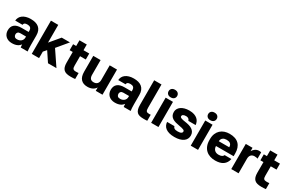

<svg xmlns="http://www.w3.org/2000/svg" viewBox="159 -2115 5275 3503"><g transform="rotate(30 2796.5 -363.5)"><path d="M215 13Q172 13 138.5 0Q105 -13 82 -35.5Q59 -58 47 -88.5Q35 -119 35 -155Q35 -194 47 -224.5Q59 -255 83.5 -276Q108 -297 144.5 -307.5Q181 -318 230 -318H381V-340Q381 -364 375 -380.5Q369 -397 358 -406.5Q347 -416 331 -420.5Q315 -425 295 -425Q276 -425 262 -422Q248 -419 239 -413Q230 -407 225 -397.5Q220 -388 219 -375H65Q67 -411 83 -441.5Q99 -472 128.5 -494.5Q158 -517 201 -530Q244 -543 300 -543Q353 -543 396 -531.5Q439 -520 470 -494.5Q501 -469 518 -428.5Q535 -388 535 -330V-135Q535 -93 537 -61.5Q539 -30 543 0H397Q395 -17 393.5 -30Q392 -43 392 -62Q380 -46 363.5 -32Q347 -18 325.5 -8Q304 2 276.5 7.5Q249 13 215 13ZM265 -95Q289 -95 310.5 -102.5Q332 -110 347.5 -123.5Q363 -137 372 -156.5Q381 -176 381 -200V-222H260Q226 -222 209.5 -204Q193 -186 193 -162Q193 -133 209.5 -114Q226 -95 265 -95Z M630 0V-700H784V-326L955 -530H1129L943 -307L1150 0H972L839 -200L784 -136V0Z M1450 6Q1400.3 6 1364.1 -3.5Q1328 -13 1305 -35Q1282 -57 1271 -92.5Q1260 -128 1260 -180V-404H1195V-530H1260V-650H1414V-530H1535V-404H1414V-205Q1414 -183.4 1417 -167.2Q1420 -151 1428.5 -141Q1437 -131 1450.6 -126.5Q1464.1 -122 1485 -122Q1500 -122 1515 -122.5Q1530 -123 1545 -125V1Q1526 3 1505 4.5Q1484 6 1450 6Z M1807 13Q1716 13 1668 -39Q1620 -91 1620 -197V-530H1774V-221Q1774 -169 1795.5 -142Q1817 -115 1865 -115Q1891 -115 1910 -123Q1929 -131 1941.5 -145.5Q1954 -160 1960 -179.5Q1966 -199 1966 -221V-530H2120V0H1978V-72Q1968 -54 1952 -38.5Q1936 -23 1915 -11.5Q1894 0 1867 6.5Q1840 13 1807 13Z M2385 13Q2342 13 2308.5 0Q2275 -13 2252 -35.5Q2229 -58 2217 -88.5Q2205 -119 2205 -155Q2205 -194 2217 -224.5Q2229 -255 2253.5 -276Q2278 -297 2314.5 -307.5Q2351 -318 2400 -318H2551V-340Q2551 -364 2545 -380.5Q2539 -397 2528 -406.5Q2517 -416 2501 -420.5Q2485 -425 2465 -425Q2446 -425 2432 -422Q2418 -419 2409 -413Q2400 -407 2395 -397.5Q2390 -388 2389 -375H2235Q2237 -411 2253 -441.5Q2269 -472 2298.5 -494.5Q2328 -517 2371 -530Q2414 -543 2470 -543Q2523 -543 2566 -531.5Q2609 -520 2640 -494.5Q2671 -469 2688 -428.5Q2705 -388 2705 -330V-135Q2705 -93 2707 -61.5Q2709 -30 2713 0H2567Q2565 -17 2563.5 -30Q2562 -43 2562 -62Q2550 -46 2533.5 -32Q2517 -18 2495.5 -8Q2474 2 2446.5 7.5Q2419 13 2385 13ZM2435 -95Q2459 -95 2480.5 -102.5Q2502 -110 2517.5 -123.5Q2533 -137 2542 -156.5Q2551 -176 2551 -200V-222H2430Q2396 -222 2379.5 -204Q2363 -186 2363 -162Q2363 -133 2379.5 -114Q2396 -95 2435 -95Z M2990 6Q2942 6 2907 -2Q2872 -10 2849.5 -31.5Q2827 -53 2816 -90.5Q2805 -128 2805 -187V-700H2959V-210Q2959 -185 2962 -168Q2965 -151 2972.5 -141Q2980 -131 2994 -126.5Q3008 -122 3029 -122Q3041 -122 3049 -122.5Q3057 -123 3065 -124V3Q3058 4 3049.5 4.5Q3041 5 3031.5 5.5Q3022 6 3011.5 6Q3001 6 2990 6Z M3145 0V-530H3299V0ZM3222 -580Q3179 -580 3155.5 -602.7Q3132 -625.5 3132 -660.2Q3132 -695 3155.5 -717.5Q3179 -740 3222 -740Q3265 -740 3288.5 -717.3Q3312 -694.5 3312 -659.8Q3312 -625 3288.5 -602.5Q3265 -580 3222 -580Z M3639 13Q3574 13 3527.5 -0.5Q3481 -14 3451 -37.5Q3421 -61 3406 -92.5Q3391 -124 3389 -160H3543Q3546 -148 3552 -138Q3558 -128 3569 -120.5Q3580 -113 3597 -109Q3614 -105 3639 -105Q3665 -105 3683 -108.5Q3701 -112 3712.5 -119Q3724 -126 3729.5 -135Q3735 -144 3735 -156Q3735 -165 3730 -172.5Q3725 -180 3711.5 -186.5Q3698 -193 3675 -199Q3652 -205 3616 -211Q3572 -218 3533 -229Q3494 -240 3465.5 -258.5Q3437 -277 3420.5 -306Q3404 -335 3404 -379Q3404 -414 3420 -444Q3436 -474 3466.5 -496Q3497 -518 3540.5 -530.5Q3584 -543 3639 -543Q3701 -543 3743.5 -528Q3786 -513 3813 -488.5Q3840 -464 3853 -433Q3866 -402 3869 -370H3715Q3709 -396 3689 -410.5Q3669 -425 3639 -425Q3616 -425 3600.5 -421Q3585 -417 3575.5 -410.5Q3566 -404 3562 -395.5Q3558 -387 3558 -378Q3558 -368 3565 -360Q3572 -352 3586 -346Q3600 -340 3622.5 -335Q3645 -330 3675 -326Q3719 -320 3757.5 -309Q3796 -298 3825.5 -278.5Q3855 -259 3872 -229.5Q3889 -200 3889 -158Q3889 -120 3873 -88.5Q3857 -57 3825.5 -34.5Q3794 -12 3747.5 0.5Q3701 13 3639 13Z M3979 0V-530H4133V0ZM4056 -580Q4013 -580 3989.5 -602.7Q3966 -625.5 3966 -660.2Q3966 -695 3989.5 -717.5Q4013 -740 4056 -740Q4099 -740 4122.5 -717.3Q4146 -694.5 4146 -659.8Q4146 -625 4122.5 -602.5Q4099 -580 4056 -580Z M4498 13Q4440 13 4389.5 -3.5Q4339 -20 4302 -54Q4265 -88 4244 -139.5Q4223 -191 4223 -260V-280Q4223 -346 4243.5 -395Q4264 -444 4299.5 -477Q4335 -510 4383.5 -526.5Q4432 -543 4488 -543Q4619 -543 4686 -475.5Q4753 -408 4753 -280V-225H4381Q4382 -194 4392 -172.5Q4402 -151 4418 -137Q4434 -123 4455 -116.5Q4476 -110 4498 -110Q4543 -110 4568 -123.5Q4593 -137 4601 -160H4743Q4735 -117 4715 -84.5Q4695 -52 4664 -30Q4633 -8 4591 2.5Q4549 13 4498 13ZM4382 -326H4602Q4602 -354 4593.5 -372Q4585 -390 4570 -401Q4555 -412 4535 -416.5Q4515 -421 4493 -421Q4472 -421 4452.5 -416Q4433 -411 4417.5 -399.5Q4402 -388 4392.5 -370Q4383 -352 4382 -326Z M4833 0V-530H4975V-458Q4981 -472 4993.5 -486.5Q5006 -501 5023 -514Q5040 -527 5061.5 -535Q5083 -543 5108 -543Q5125 -543 5135 -541Q5145 -539 5153 -537V-404Q5148 -407 5130 -411Q5112 -415 5088 -415Q5061 -415 5042 -406.5Q5023 -398 5011 -384Q4999 -370 4993 -350.5Q4987 -331 4987 -309V0Z M5468 6Q5418.3 6 5382.1 -3.5Q5346 -13 5323 -35Q5300 -57 5289 -92.5Q5278 -128 5278 -180V-404H5213V-530H5278V-650H5432V-530H5553V-404H5432V-205Q5432 -183.4 5435 -167.2Q5438 -151 5446.5 -141Q5455 -131 5468.6 -126.5Q5482.1 -122 5503 -122Q5518 -122 5533 -122.5Q5548 -123 5563 -125V1Q5544 3 5523 4.5Q5502 6 5468 6Z"/></g></svg>

Font: Golos Text VF
Style: Regular
Weight: 400
Designer: A.Korolkova, Vitaly Kuzmin
Foundry: ParaType Ltd
Version: Version 2.003